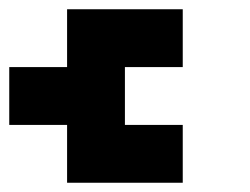

<svg xmlns="http://www.w3.org/2000/svg" viewBox="-20 -270 540 415"><path d="M375 -250V-125H250V0H375V125H125V0H0V-125H125V-250Z"/></svg>

Font: Bytesized
Style: Regular
Weight: 400
Monospace: yes
Designer: baltdev
Version: Version 1.000